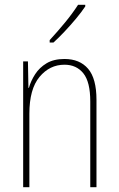

<svg xmlns="http://www.w3.org/2000/svg" viewBox="-20 -784 498 804"><path d="M250 -537Q314 -537 349 -496Q384 -455 384 -366V0H358V-359Q358 -441 329 -477Q300 -513 250 -513Q188 -513 145.5 -462Q103 -411 103 -308V0H77V-527H97L99 -416H101Q109 -445 127 -473Q145 -501 175 -519Q205 -537 250 -537ZM337 -757Q321 -733 298 -705.5Q275 -678 250.5 -652Q226 -626 204 -606H188V-616Q222 -653 252.5 -690Q283 -727 307 -764H337Z"/></svg>

Font: Noto Sans Myanmar Condensed Thin
Style: Regular
Weight: 100
Width: 3
Designer: Monotype Design Team
Foundry: Monotype Imaging Inc.
Version: Version 2.107; ttfautohint (v1.8.4.7-5d5b)